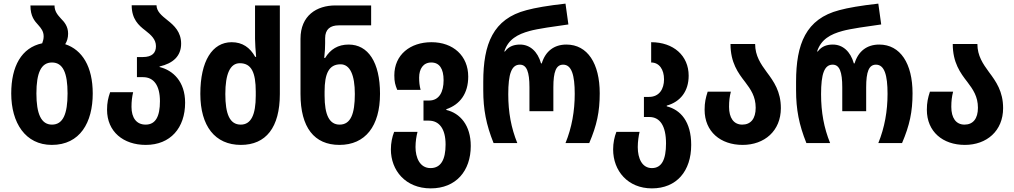

<svg xmlns="http://www.w3.org/2000/svg" viewBox="-20 -790 5600 1060"><path d="M340 -546C350 -562 356 -581 356 -604C356 -644 336 -668 316 -688C297 -709 281 -728 281 -760H148C148 -699 171 -674 192 -651C207 -634 221 -617 221 -589C221 -574 217 -562 213 -551C98 -527 42 -423 42 -274C42 -112 120 10 266 10C422 10 492 -114 492 -274C492 -422 434 -515 340 -546ZM267 -102C207 -102 181 -162 181 -274C181 -388 207 -445 267 -445C328 -445 353 -387 353 -274C353 -161 328 -102 267 -102Z M785 10C921 10 1002 -84 1002 -223C1002 -340 935 -402 861 -420V-423C935 -440 980 -480 980 -549C980 -613 942 -649 905 -678C871 -705 845 -727 844 -761H707C707 -685 745 -650 782 -622C814 -597 841 -573 841 -535C841 -499 821 -475 768 -475H736V-364H770C829 -364 863 -318 863 -231C863 -147 839 -102 784 -102C733 -102 706 -140 706 -200C706 -231 709 -255 715 -281H588C577 -249 571 -223 571 -184C571 -63 661 10 785 10Z M1310 10C1448 10 1525 -86 1525 -271V-760H1388V-575C1388 -549 1391 -513 1394 -476H1389C1360 -528 1318 -557 1259 -557C1152 -557 1086 -453 1086 -272C1086 -94 1167 10 1310 10ZM1309 -102C1248 -102 1224 -161 1224 -271C1224 -381 1250 -441 1304 -441C1368 -441 1392 -390 1392 -284V-262C1392 -156 1366 -102 1309 -102Z M1854 10C1997 10 2078 -94 2078 -272C2078 -447 2012 -544 1905 -544C1846 -544 1804 -518 1775 -470H1770C1774 -505 1775 -531 1775 -552V-579C1775 -629 1804 -650 1850 -650H2029V-760H1832C1728 -760 1639 -704 1639 -576V-271C1639 -86 1715 10 1854 10ZM1855 -102C1798 -102 1772 -156 1772 -262V-285C1772 -384 1796 -435 1860 -435C1913 -435 1939 -375 1939 -271C1939 -161 1916 -102 1855 -102Z M2358 250C2497 250 2579 154 2579 16C2579 -99 2520 -165 2444 -183V-187C2520 -213 2565 -274 2565 -367C2565 -482 2482 -557 2362 -557C2245 -557 2157 -488 2157 -374C2157 -338 2162 -321 2173 -294H2302C2296 -318 2294 -336 2294 -362C2294 -409 2316 -445 2361 -445C2406 -445 2429 -411 2429 -347C2429 -283 2405 -235 2349 -235H2318V-124H2347C2405 -124 2440 -79 2440 8C2440 91 2414 138 2357 138C2297 138 2274 79 2274 22C2274 -9 2279 -39 2285 -62H2156C2145 -34 2138 -1 2138 35C2138 150 2218 250 2358 250Z M2705 0H2836C2802 -84 2786 -170 2786 -270C2786 -382 2804 -433 2850 -433C2888 -433 2903 -393 2903 -308V-176H3035V-308C3035 -394 3050 -433 3089 -433C3136 -433 3153 -375 3153 -272C3153 -177 3137 -86 3102 0H3233C3275 -98 3291 -173 3291 -275C3291 -439 3224 -544 3107 -544C3039 -544 2991 -507 2971 -440H2967C2948 -507 2905 -544 2851 -544C2821 -544 2790 -536 2768 -506H2764C2786 -573 2838 -601 2904 -619C2946 -631 3045 -645 3118 -655L3102 -770C3004 -759 2935 -747 2887 -734C2702 -686 2648 -547 2648 -339V-291C2648 -186 2664 -102 2705 0Z M3579 250C3716 250 3796 154 3796 10C3796 -119 3737 -184 3661 -203V-207C3737 -228 3782 -287 3782 -372C3782 -483 3698 -557 3575 -557V-445C3620 -445 3646 -406 3646 -352C3646 -299 3620 -255 3563 -255H3535V-144H3565C3623 -144 3657 -96 3657 2C3657 91 3633 138 3579 138C3525 138 3501 85 3501 22C3501 -9 3506 -41 3511 -62H3383C3372 -34 3365 -1 3365 35C3365 153 3446 250 3579 250Z M4080 10C4200 10 4291 -67 4291 -193C4291 -285 4252 -340 4213 -392C4180 -437 4149 -482 4149 -547H4013C4013 -444 4055 -387 4094 -337C4125 -296 4152 -257 4152 -195C4152 -135 4125 -102 4078 -102C4030 -102 4005 -140 4005 -200C4005 -232 4008 -257 4015 -284H3887C3876 -250 3870 -224 3870 -184C3870 -63 3958 10 4080 10Z M4432 0H4563C4529 -84 4513 -170 4513 -270C4513 -382 4531 -433 4577 -433C4615 -433 4630 -393 4630 -308V-176H4762V-308C4762 -394 4777 -433 4816 -433C4863 -433 4880 -375 4880 -272C4880 -177 4864 -86 4829 0H4960C5002 -98 5018 -173 5018 -275C5018 -439 4951 -544 4834 -544C4766 -544 4718 -507 4698 -440H4694C4675 -507 4632 -544 4578 -544C4548 -544 4517 -536 4495 -506H4491C4513 -573 4565 -601 4631 -619C4673 -631 4772 -645 4845 -655L4829 -770C4731 -759 4662 -747 4614 -734C4429 -686 4375 -547 4375 -339V-291C4375 -186 4391 -102 4432 0Z M5307 10C5427 10 5518 -67 5518 -193C5518 -285 5479 -340 5440 -392C5407 -437 5376 -482 5376 -547H5240C5240 -444 5282 -387 5321 -337C5352 -296 5379 -257 5379 -195C5379 -135 5352 -102 5305 -102C5257 -102 5232 -140 5232 -200C5232 -232 5235 -257 5242 -284H5114C5103 -250 5097 -224 5097 -184C5097 -63 5185 10 5307 10Z"/></svg>

Font: Noto Sans Georgian Condensed Bold
Style: Regular
Weight: 700
Width: 3
Designer: Monotype Design Team, Akaki Razmadze
Foundry: Google LLC
Version: Version 2.005